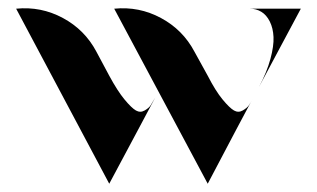

<svg xmlns="http://www.w3.org/2000/svg" viewBox="-20 -443 766 464"><path d="M244 -260Q264 -223 281 -202.5Q298 -182 308.5 -176Q319 -170 329.5 -176Q340 -182 344 -188.5Q348 -195 355 -207L314 -130L244 1L19 -422Q79 -428 132 -399.5Q185 -371 213 -318ZM482 -260Q501 -223 518 -202.5Q535 -182 545.5 -176Q556 -170 566.5 -176Q577 -182 581.5 -188.5Q586 -195 592 -207L551 -130L482 1L256 -422Q316 -428 369 -399.5Q422 -371 450 -318ZM707 -422 606 -233Q625 -269 633.5 -300.5Q642 -332 641 -353.5Q640 -375 632 -391Q624 -407 611.5 -414.5Q599 -422 584 -422Z"/></svg>

Font: Oscilla
Style: Regular
Weight: 400
Designer: Ryan Lin
Version: Version 1.0